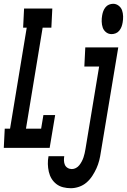

<svg xmlns="http://www.w3.org/2000/svg" viewBox="-47 -780 670 1013"><path d="M-27 0 -22 -101H6L94 -634H75L80 -735H229L224 -634H178L90 -101H170L182 -173H244L215 0ZM542 -600Q525 -600 512.5 -610Q500 -620 495 -634.5Q490 -649 489.5 -666Q489 -683 492 -699Q494 -711 498 -721.5Q502 -732 509.5 -741.5Q517 -751 528 -755.5Q539 -760 550 -760Q566 -760 579 -750Q592 -740 597 -725.5Q602 -711 602.5 -694Q603 -677 600 -661Q598 -649 594 -638.5Q590 -628 582.5 -618.5Q575 -609 564 -604.5Q553 -600 542 -600ZM327 213Q306 213 286 208Q266 203 250.5 191Q235 179 225 162.5Q215 146 210.5 126Q206 106 205.5 85.5Q205 65 209 44Q209 44 209 44Q209 44 209 44H292Q292 44 292 44Q292 44 292 44Q290 55 290.5 67.5Q291 80 295.5 90Q300 100 310 106Q320 112 332 112Q343 112 353.5 106.5Q364 101 371.5 91.5Q379 82 384.5 71.5Q390 61 393.5 50.5Q397 40 399.5 29Q402 18 404 6L476 -429H398L403 -530H577L485 23Q482 45 476.5 66.5Q471 88 462 108Q453 128 440 148Q427 168 409.5 183Q392 198 370 205.5Q348 213 327 213Z"/></svg>

Font: Iosevka Slab Extended Oblique
Style: Bold
Weight: 700
Width: 7
Italic angle: -9°
Monospace: yes
Designer: Belleve Invis
Foundry: Belleve Invis
Version: Version 11.1.1; ttfautohint (v1.8.3)